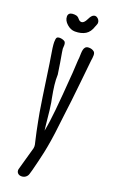

<svg xmlns="http://www.w3.org/2000/svg" viewBox="-178 -972 619 1020"><g transform="rotate(20 132.0 -461.5)"><path d="M66 -24 103 -156Q104 -160 104 -167Q104 -174 103 -177L97 -203Q94 -216 87.5 -245.5Q81 -275 77 -298Q70 -329 55 -428.5Q40 -528 29 -607L24 -638Q13 -700 13 -724Q13 -744 18 -750Q23 -755 33 -755Q41 -755 49.5 -752.5Q58 -750 63 -746Q69 -740 69 -726L68 -706Q68 -701 80 -633L90 -568Q89 -539 92.5 -509Q96 -479 104 -437Q106 -429 108 -417Q114 -382 120 -316Q121 -304 123 -288Q125 -272 126 -264Q136 -315 143 -387Q143 -395 145 -409Q151 -468 159 -579Q161 -596 163 -640L165 -676Q167 -690 167 -703Q167 -706 167.5 -717.5Q168 -729 170 -737Q172 -745 176 -750Q182 -759 197 -759Q215 -759 227 -749Q234 -743 234 -729Q234 -720 233 -712.5Q232 -705 231 -699Q225 -647 218 -574L206 -463Q203 -440 197 -390Q182 -252 170 -190Q166 -164 150 -98Q134 -32 130 -22Q127 -10 117 -2Q107 6 93 6Q79 6 71.5 -2.5Q64 -11 66 -24ZM30 -875Q30 -885 36 -891Q42 -897 53 -898Q66 -899 75.5 -896.5Q85 -894 93 -884Q102 -873 112 -873Q123 -873 133 -888Q137 -895 140 -900.5Q143 -906 145 -910Q156 -929 171 -929Q173 -929 179 -927Q187 -923 192 -915.5Q197 -908 197 -899Q197 -893 194 -887Q193 -884 192 -881.5Q191 -879 190 -877Q179 -842 155.5 -828Q132 -814 97 -814Q73 -814 51.5 -833Q30 -852 30 -875Z"/></g></svg>

Font: Amatic SC
Style: Bold
Weight: 700
Designer: Multiple Designers
Foundry: Vernon Adams
Version: Version 2.505